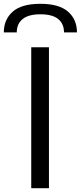

<svg xmlns="http://www.w3.org/2000/svg" viewBox="-70 -988 424 1008"><path d="M94 -740H187V0H94ZM266 -818Q266 -863 235.5 -888Q205 -913 142 -913Q80 -913 49 -888Q18 -863 18 -818H-50Q-50 -885 -3.5 -926.5Q43 -968 142 -968Q240 -968 287 -927Q334 -886 334 -818Z"/></svg>

Font: Encode Sans Wide
Style: Regular
Weight: 400
Designer: Pablo Impallari, Andres Torresi
Foundry: Pablo Impallari, Andres Torresi
Version: Version 1.000; ttfautohint (v1.00) -l 8 -r 50 -G 200 -x 14 -